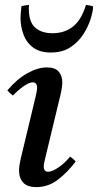

<svg xmlns="http://www.w3.org/2000/svg" viewBox="-20 -754 401 786"><path d="M267 -113Q280 -104 290 -93Q256 -48 216.5 -18Q177 12 129 12Q92 12 75 -6.5Q58 -25 58 -56Q58 -67 60 -79.5Q62 -92 65 -105L125 -355Q132 -384 132 -393Q132 -417 114 -417Q100 -417 77.5 -401.5Q55 -386 33 -363Q26 -368 20.5 -373Q15 -378 10 -384Q50 -431 92.5 -454.5Q135 -478 172 -478Q206 -478 220.5 -460.5Q235 -443 235 -417Q235 -408 233.5 -397.5Q232 -387 230 -376L166 -110Q165 -103 162 -92.5Q159 -82 159 -72Q159 -63 163 -57Q167 -51 177 -51Q194 -51 220 -69Q246 -87 267 -113ZM99 -734Q98 -728 98 -725.5Q98 -723 98 -719Q98 -664 124 -641Q150 -618 195 -618Q244 -618 278.5 -645Q313 -672 332 -734Q349 -732 361 -728Q361 -709 351.5 -678Q342 -647 322 -615Q302 -583 269 -561Q236 -539 188 -539Q143 -539 115.5 -559.5Q88 -580 76 -613Q64 -646 64 -681Q64 -690 65 -702Q66 -714 68 -729Q76 -731 83.5 -732Q91 -733 99 -734Z"/></svg>

Font: Tiro Devanagari Sanskrit
Style: Italic
Weight: 400
Italic angle: -11°
Designer: Devanagari: John Hudson & Fiona Ross, assisted by Paul Hanslow. Latin: John Hudson with Paul Hanslow, assisted by Kaja S
Foundry: Tiro Typeworks Ltd.
Version: Version 1.52